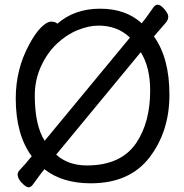

<svg xmlns="http://www.w3.org/2000/svg" viewBox="-20 -756 785 817"><path d="M102 41Q94 41 82 31Q55 8 55 -15Q55 -24 68.5 -37.5Q82 -51 115 -91Q47 -183 47 -337Q47 -462 105 -568Q129 -613 154 -638.5Q179 -664 198 -664Q216 -664 224 -655Q297 -719 406 -719Q515 -719 583 -657Q597 -674 611 -694Q625 -714 633 -725Q641 -736 652 -736Q663 -736 679.5 -717Q696 -698 696 -685Q696 -671 685.5 -659.5Q675 -648 635 -601Q701 -509 701 -353Q701 -197 616.5 -86.5Q532 24 366 24Q245 24 169 -36Q155 -19 141 0.5Q127 20 119 30.5Q111 41 102 41ZM350 -52Q495 -52 560 -148Q619 -236 619 -371Q619 -470 579 -534L219 -98Q270 -52 350 -52ZM170 -157 533 -596Q480 -647 399 -647Q357 -647 309.5 -627.5Q262 -608 221 -569Q180 -530 154 -472.5Q128 -415 128 -350Q128 -223 170 -157Z"/></svg>

Font: LXGW WenKai TC
Style: Bold
Weight: 700
Designer: LXGW / Fontworks Inc.
Foundry: LXGW / Fontworks Inc.
Version: Version 1.330;April 28, 2024